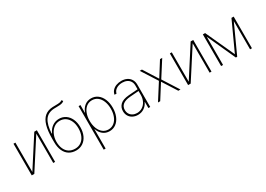

<svg xmlns="http://www.w3.org/2000/svg" viewBox="-1 -1657 3856 2786"><g transform="rotate(-30 1926.5 -264.5)"><path d="M428.7 -530.3H471.7V0H440.4V-492.2L123 0H80.1V-530.3H112.3V-38.1Z M888.7 -677.7Q858.4 -677.7 843.8 -676.8Q738.8 -670.9 689.7 -597.7Q640.6 -524.4 633.8 -380.9H640.6Q666.5 -442.4 716.8 -478Q767.1 -513.7 831.1 -513.7Q890.6 -513.7 938.2 -482.2Q985.8 -450.7 1013.4 -391.8Q1041 -333 1041 -253.9Q1041 -175.8 1013.7 -115.7Q986.3 -55.7 936.8 -22.5Q887.2 10.7 822.3 10.7Q754.9 10.7 705.3 -20.3Q655.8 -51.3 629.2 -111.1Q602.5 -170.9 602.5 -255.9V-309.6Q602.5 -442.4 627.4 -528.8Q652.3 -615.2 704.3 -659.2Q756.3 -703.1 838.9 -707Q856.4 -708 889.6 -708Q931.2 -708 956.1 -711.9Q981 -715.8 998 -729.5L1015.6 -707Q1002.4 -693.8 983.2 -687.7Q963.9 -681.6 943.8 -679.9Q923.8 -678.2 888.7 -677.7ZM1008.8 -253.9Q1008.8 -323.7 985.4 -375.7Q961.9 -427.7 920.7 -455.6Q879.4 -483.4 827.1 -483.4Q769.5 -483.4 725.6 -450Q681.6 -416.5 658 -361.6Q634.3 -306.6 633.8 -245.1Q633.8 -173.8 656.5 -123.3Q679.2 -72.8 721.4 -46.1Q763.7 -19.5 822.3 -19.5Q878.4 -19.5 920.7 -48.6Q962.9 -77.6 985.8 -130.6Q1008.8 -183.6 1008.8 -253.9Z M1170.9 -530.3H1202.1V-403.3H1206.1Q1227.5 -464.4 1272.9 -501.2Q1318.4 -538.1 1381.8 -538.1Q1444.3 -538.1 1491.5 -502.7Q1538.6 -467.3 1564.2 -405Q1589.8 -342.8 1589.8 -263.7Q1589.8 -185.1 1564 -122.6Q1538.1 -60.1 1491 -24.7Q1443.8 10.7 1381.8 10.7Q1318.4 10.7 1272.5 -26.1Q1226.6 -63 1206.1 -125H1203.1V199.2H1170.9ZM1379.9 -19.5Q1433.6 -19.5 1474.1 -51.3Q1514.6 -83 1536.1 -138.7Q1557.6 -194.3 1557.6 -263.7Q1557.6 -333.5 1536.1 -388.9Q1514.6 -444.3 1474.4 -476.1Q1434.1 -507.8 1379.9 -507.8Q1325.7 -507.8 1285.6 -476.3Q1245.6 -444.8 1224.4 -389.2Q1203.1 -333.5 1203.1 -263.7Q1203.1 -193.8 1224.6 -138.2Q1246.1 -82.5 1286.1 -51Q1326.2 -19.5 1379.9 -19.5Z M1879.9 -302.7Q1916.5 -305.7 1960.2 -308.8Q2003.9 -312 2034.2 -314V-377.9Q2034.2 -417 2016.4 -446.8Q1998.5 -476.6 1965.6 -492.7Q1932.6 -508.8 1888.7 -508.8Q1831.1 -508.8 1789.8 -483.2Q1748.5 -457.5 1738.3 -412.1H1705.1Q1711.4 -450.7 1737.1 -479.2Q1762.7 -507.8 1802.2 -522.9Q1841.8 -538.1 1888.7 -538.1Q1939.5 -538.1 1979.5 -518.8Q2019.5 -499.5 2042.5 -462.6Q2065.4 -425.8 2065.4 -376V0H2034.2V-102.5H2031.2Q2007.8 -50.8 1961.9 -19.5Q1916 11.7 1856.4 11.7Q1811.5 11.7 1773.7 -6.8Q1735.8 -25.4 1713.6 -60.8Q1691.4 -96.2 1691.4 -144.5Q1691.4 -209.5 1736.1 -252Q1780.8 -294.4 1879.9 -302.7ZM1858.4 -18.6Q1907.7 -18.6 1948 -44.4Q1988.3 -70.3 2011.2 -116.5Q2034.2 -162.6 2034.2 -220.7V-285.6L1991.2 -282.2Q1903.8 -274.9 1888.7 -274.4Q1723.6 -261.7 1723.6 -144.5Q1723.6 -106.9 1741.2 -78.4Q1758.8 -49.8 1789.6 -34.2Q1820.3 -18.6 1858.4 -18.6Z M2383.8 -290 2535.2 -530.3H2572.3L2403.3 -265.6L2572.3 0H2536.1L2383.8 -239.3L2232.4 0H2195.3L2364.3 -265.6L2195.3 -530.3H2232.4Z M3048.8 -530.3H3091.8V0H3060.5V-492.2L2743.2 0H2700.2V-530.3H2732.4V-38.1Z M3732.4 -530.3H3769.5V0H3738.3V-472.7L3522.5 0H3500L3285.2 -472.2V0H3252.9V-530.3H3291L3511.7 -48.8Z"/></g></svg>

Font: Pretendard Thin
Style: Regular
Weight: 100
Designer: Base glyphs from Inter by Rasmus Andersson; Hangeul glyphs from Noto Sans CJK(Source Han Sans) by Jang Soo-young and Kan
Foundry: Kil Hyung-jin
Version: Version 1.309